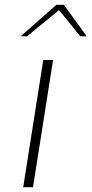

<svg xmlns="http://www.w3.org/2000/svg" viewBox="-20 -783 383 803"><path d="M161 -532H202L118 0H77ZM216 -763H247L343 -631H316L227 -741L93 -631H66Z"/></svg>

Font: Exo ExtraLight
Style: Italic
Weight: 275
Italic angle: -9°
Designer: Natanael Gama
Foundry: Natanael Gama
Version: Version 1.500; ttfautohint (v1.6)